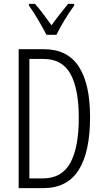

<svg xmlns="http://www.w3.org/2000/svg" viewBox="-20 -967 534 987"><path d="M443 -365Q443 -185 384 -92.5Q325 0 203 0H76V-714H207Q326 -714 384.5 -625.5Q443 -537 443 -365ZM385 -362Q385 -509 342.5 -586.5Q300 -664 204 -664H131V-50H201Q297 -50 341 -129Q385 -208 385 -362ZM219 -788Q201 -823 175.5 -866Q150 -909 129 -938V-947H160Q179 -926 201.5 -896Q224 -866 245 -837Q267 -868 286 -892Q305 -916 330 -947H361V-938Q338 -907 312.5 -865Q287 -823 270 -788Z"/></svg>

Font: Noto Sans Telugu ExtraCondensed Light
Style: Regular
Weight: 300
Width: 2
Designer: Jelle Bosma - Monotype Design Team
Foundry: Monotype Imaging Inc.
Version: Version 2.005; ttfautohint (v1.8.4.7-5d5b)